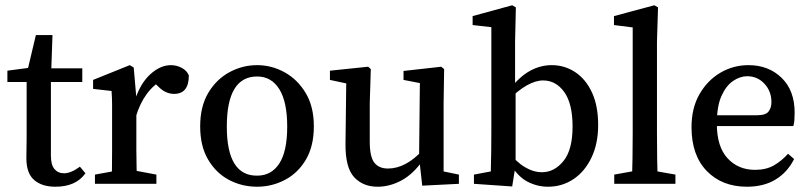

<svg xmlns="http://www.w3.org/2000/svg" viewBox="-20 -697 3075 728"><path d="M190 11Q139 11 109.5 -14.5Q80 -40 80 -97Q80 -115 80.5 -132.5Q81 -150 81 -177V-386H8V-429L121 -444L80 -412L116 -564H179L174 -420L173 -402V-107Q173 -72 186.5 -56Q200 -40 223 -40Q249 -40 283 -65L304 -40Q268 11 190 11ZM128 -386V-438H292V-386Z M340 0V-35L439 -53H477L573 -35V0ZM403 0Q404 -21 404.5 -55.5Q405 -90 405 -127.5Q405 -165 405 -193V-239Q405 -276 405 -300Q405 -324 403 -352L333 -360V-394L472 -450L487 -441L497 -326V-193Q497 -165 497 -127.5Q497 -90 498 -55.5Q499 -21 500 0ZM495 -254 479 -318H492Q512 -381 550 -415.5Q588 -450 628 -450Q650 -450 669.5 -439.5Q689 -429 696 -411Q696 -341 640 -341Q608 -341 581 -368L556 -392L599 -396Q525 -355 495 -254Z M955 11Q897 11 848 -15Q799 -41 769 -92Q739 -143 739 -218Q739 -293 769.5 -344.5Q800 -396 849.5 -423Q899 -450 955 -450Q1010 -450 1059 -423Q1108 -396 1139 -344.5Q1170 -293 1170 -218Q1170 -143 1140 -92Q1110 -41 1060.5 -15Q1011 11 955 11ZM955 -31Q1009 -31 1039 -77Q1069 -123 1069 -217Q1069 -311 1039 -359Q1009 -407 955 -407Q840 -407 840 -217Q840 -30 955 -31Z M1412 11Q1356 11 1322.5 -25.5Q1289 -62 1290 -153L1293 -396L1315 -376L1231 -394V-429L1376 -444L1386 -435L1382 -306V-160Q1382 -102 1399.5 -80Q1417 -58 1451 -58Q1519 -58 1584 -129L1599 -90H1584Q1547 -37 1502.5 -13Q1458 11 1412 11ZM1581 7 1569 -100 1572 -382 1510 -394V-428L1653 -444L1664 -435L1662 -306V-47L1720 -35V0Z M1777 0V-35L1841 -47Q1842 -81 1842.5 -121.5Q1843 -162 1843 -193V-594L1772 -602V-636L1922 -677L1936 -669L1933 -539V-371L1935 -359V-71L1922 10ZM2058 11Q2016 11 1978.5 -9Q1941 -29 1909 -84H1893L1902 -128Q1936 -84 1969 -64Q2002 -44 2035 -44Q2082 -44 2116.5 -86.5Q2151 -129 2151 -217Q2151 -304 2119.5 -348Q2088 -392 2039 -392Q2011 -392 1977 -373Q1943 -354 1900 -310L1891 -356H1911Q1948 -405 1988 -427.5Q2028 -450 2072 -450Q2121 -450 2161 -423.5Q2201 -397 2224.5 -346.5Q2248 -296 2248 -223Q2248 -152 2222.5 -99Q2197 -46 2154 -17.5Q2111 11 2058 11Z M2309 0V-35L2409 -53H2439L2541 -35V0ZM2376 0Q2379 -96 2379 -193V-593L2308 -602V-636L2461 -677L2475 -669L2471 -539V-193Q2471 -96 2474 0Z M2812 11Q2718 11 2660 -48.5Q2602 -108 2602 -215Q2602 -287 2632 -339.5Q2662 -392 2711 -421Q2760 -450 2818 -450Q2894 -450 2943.5 -402Q2993 -354 2993 -270Q2993 -255 2992 -241.5Q2991 -228 2988 -219H2643V-260H2850Q2883 -260 2894 -274Q2905 -288 2905 -310Q2905 -351 2878.5 -379.5Q2852 -408 2813 -408Q2786 -408 2759.5 -390Q2733 -372 2715.5 -333Q2698 -294 2698 -228Q2698 -141 2738.5 -97Q2779 -53 2843 -53Q2885 -53 2914.5 -70Q2944 -87 2968 -114L2991 -94Q2966 -44 2921 -16.5Q2876 11 2812 11Z"/></svg>

Font: Lisu Bosa Medium
Style: Regular
Weight: 500
Designer: David Morse, Annie Olsen, Victor Gaultney, Frank Grießhammer (Latin)
Foundry: SIL International
Version: Version 2.000